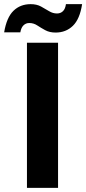

<svg xmlns="http://www.w3.org/2000/svg" viewBox="-61 -906 416 926"><path d="M69 0V-700H219V0ZM207 -749Q178 -749 157 -760.5Q136 -772 118.5 -783.5Q101 -795 80 -795Q64 -795 52.5 -784Q41 -773 37 -750H-41Q-29 -822 4 -854Q37 -886 87 -886Q116 -886 137 -874.5Q158 -863 176 -852Q194 -841 214 -841Q231 -841 242.5 -852Q254 -863 257 -886H335Q324 -814 290.5 -781.5Q257 -749 207 -749Z"/></svg>

Font: DM Sans 12pt Black
Style: Regular
Weight: 900
Version: Version 4.004;gftools[0.9.30]